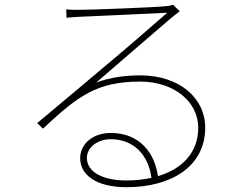

<svg xmlns="http://www.w3.org/2000/svg" viewBox="-20 -751 1040 800"><path d="M611 -10C579 -3 544 1 507 1C411 1 342 -33 342 -93C342 -137 387 -171 441 -171C539 -171 599 -103 611 -10ZM256 -712 257 -677C277 -679 291 -680 309 -681C360 -683 622 -695 677 -698C625 -652 479 -526 423 -480C366 -431 230 -318 135 -238L159 -215C305 -352 385 -411 564 -411C708 -411 806 -325 806 -219C806 -116 740 -47 638 -17C626 -107 567 -197 442 -197C363 -197 314 -148 314 -92C314 -26 375 29 508 29C690 29 835 -55 835 -219C835 -344 726 -437 564 -437C505 -437 439 -429 381 -407C473 -486 640 -631 685 -669C700 -682 716 -694 729 -704L701 -731C692 -728 687 -727 669 -725C620 -720 358 -710 307 -710C295 -710 273 -710 256 -712Z"/></svg>

Font: Noto Sans CJK SC Thin
Style: Regular
Weight: 100
Designer: Ryoko NISHIZUKA 西塚涼子 (kana, bopomofo & ideographs); Paul D. Hunt (Latin, Greek & Cyrillic); Sandoll Communications 산돌커뮤니
Foundry: Adobe
Version: Version 2.004;hotconv 1.0.118;makeotfexe 2.5.65603